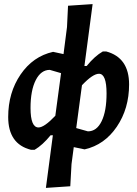

<svg xmlns="http://www.w3.org/2000/svg" viewBox="-20 -723 670 937"><path d="M131 8Q20 -20 20 -152Q20 -271 80.5 -359.5Q141 -448 239 -470L290 -459L307 -591L312 -695L432 -703L392 -401H403Q443 -450 482 -472H498Q610 -442 610 -311Q610 -193 550 -104.5Q490 -16 393 6L340 -5L329 78L323 186L204 194L238 -63H227Q188 -15 149 8ZM129 -196Q129 -101 168 -101Q196 -101 250 -158L278 -366L223 -382Q180 -382 154.5 -332Q129 -282 129 -196ZM463 -363Q433 -363 380 -307L352 -98L409 -82Q452 -82 476 -131.5Q500 -181 500 -267Q500 -363 463 -363Z"/></svg>

Font: Alegreya Sans SC
Style: Bold Italic
Weight: 700
Italic angle: -7°
Designer: Juan Pablo del Peral
Foundry: Huerta Tipografica
Version: Version 2.007